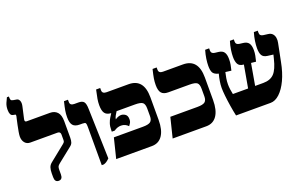

<svg xmlns="http://www.w3.org/2000/svg" viewBox="-97 -1284 2703 1719"><g transform="rotate(-20 1254.0 -424.0)"><path d="M220 7Q183 7 183 -40V-77Q183 -109 190.5 -132Q198 -155 222 -173L365 -288Q376 -297 380 -303.5Q384 -310 384 -322V-374Q384 -402 356 -402H97Q65 -402 46 -425Q27 -448 27 -484Q27 -500 32 -529Q37 -558 43.5 -588.5Q50 -619 55 -641.5Q60 -664 61 -667Q64 -682 56 -683L35 -687Q6 -693 6 -747Q6 -782 18 -810Q30 -838 39 -855H58V-844Q58 -830 62 -822Q66 -814 84 -811L114 -806Q133 -803 141 -782Q149 -761 141 -728L116 -617Q111 -592 131 -592H353Q397 -592 422.5 -564.5Q448 -537 448 -477V-322Q448 -293 441.5 -275.5Q435 -258 416 -244L283 -138Q265 -124 261 -113Q257 -102 257 -83V-40Q257 7 220 7Z M629 7V-359Q629 -386 624 -394Q619 -402 594 -402H568Q523 -402 503.5 -425Q484 -448 484 -501Q484 -534 489 -564Q494 -594 507 -647H545V-625Q545 -592 586 -592H625Q661 -592 675.5 -574.5Q690 -557 691 -506L705 -30Q688 -13 675.5 -5Q663 3 649 7Z M769 0 816 -190H1093Q1145 -190 1165 -205Q1185 -220 1185 -258V-330Q1185 -373 1166.5 -387.5Q1148 -402 1094 -402H919Q909 -387 898.5 -367.5Q888 -348 888 -337V-335Q900 -345 916 -350.5Q932 -356 944 -356Q964 -356 983.5 -342.5Q1003 -329 1003 -295Q1003 -272 993 -257.5Q983 -243 979 -237Q966 -251 949 -259Q932 -267 911 -267Q876 -267 844 -244H816V-255Q816 -295 825.5 -322.5Q835 -350 847 -368.5Q859 -387 867 -400V-402Q826 -404 808.5 -428Q791 -452 791 -505Q791 -534 796 -564Q801 -594 813 -647H852V-625Q852 -592 893 -592H1102Q1246 -592 1246 -415V-200Q1246 -104 1210.5 -52Q1175 0 1109 0Z M1307 0 1354 -190H1612Q1664 -190 1683.5 -205Q1703 -220 1703 -258V-330Q1703 -373 1685 -387.5Q1667 -402 1613 -402H1412Q1368 -402 1348 -425Q1328 -448 1328 -501Q1328 -533 1333 -563.5Q1338 -594 1351 -647H1390V-625Q1390 -592 1430 -592H1620Q1765 -592 1765 -415V-200Q1765 -104 1729.5 -52Q1694 0 1628 0Z M1911 0Q1901 -45 1892.5 -98.5Q1884 -152 1879 -199.5Q1874 -247 1874 -275Q1874 -304 1879.5 -338.5Q1885 -373 1894 -405L1889 -406Q1853 -416 1841 -436.5Q1829 -457 1829 -502Q1829 -531 1834.5 -568.5Q1840 -606 1852 -647H1890V-625Q1890 -596 1924 -592L1958 -588Q1994 -584 2009.5 -562Q2025 -540 2025 -496Q2025 -468 2020.5 -443.5Q2016 -419 2009 -391L1954 -398Q1948 -373 1943 -344Q1938 -315 1938 -286Q1938 -264 1941.5 -237.5Q1945 -211 1950 -190H2095L2133 -405H2128Q2090 -409 2077 -434Q2064 -459 2064 -501Q2064 -531 2069.5 -568.5Q2075 -606 2088 -647H2125V-625Q2125 -596 2160 -592L2193 -588Q2229 -584 2245 -562Q2261 -540 2261 -496Q2261 -468 2256 -443.5Q2251 -419 2244 -391L2198 -396L2162 -190H2240Q2307 -190 2343.5 -228Q2380 -266 2403 -362L2412 -398L2357 -405Q2320 -410 2306.5 -433Q2293 -456 2293 -501Q2293 -531 2298.5 -568.5Q2304 -606 2316 -647H2353V-625Q2353 -596 2388 -592L2428 -587Q2456 -584 2470.5 -568Q2485 -552 2488.5 -529Q2492 -506 2487 -483L2453 -313Q2435 -218 2402 -148Q2369 -78 2327 -39Q2285 0 2241 0Z"/></g></svg>

Font: Noto Serif Hebrew SemiCondensed Black
Style: Regular
Weight: 900
Width: 4
Designer: Monotype Design Team
Foundry: Monotype Imaging Inc.
Version: Version 2.004; ttfautohint (v1.8.4.7-5d5b)